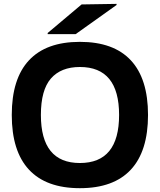

<svg xmlns="http://www.w3.org/2000/svg" viewBox="-20 -961 828 995"><path d="M191.9 -365.2Q191.9 -116.2 394 -116.2Q597.2 -116.2 597.2 -365.2Q597.2 -613.8 394 -613.8Q295.9 -613.8 243.9 -554.2Q191.9 -494.6 191.9 -365.2ZM130.1 -81.8Q41 -177.7 41 -365.2Q41 -552.7 130.1 -648.4Q219.2 -744.1 394 -744.1Q568.8 -744.1 658 -648.4Q747.1 -552.7 747.1 -365.2Q747.1 -177.7 658 -81.8Q568.8 14.2 394 14.2Q219.2 14.2 130.1 -81.8ZM227.1 -784.2V-790L402.8 -938L584 -940.9V-935.1L372.1 -784.2Z"/></svg>

Font: Nacelle Bold
Style: Regular
Weight: 700
Designer: Sora Sagano
Foundry: Sora Sagano
Version: Version 1.000;FEAKit 1.0